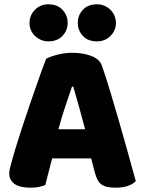

<svg xmlns="http://www.w3.org/2000/svg" viewBox="-20 -861 667 891"><path d="M194 -588Q211 -598 245.5 -607Q280 -616 315 -616Q365 -616 403.5 -601.5Q442 -587 453 -556Q471 -504 492 -435Q513 -366 534 -292.5Q555 -219 575 -147.5Q595 -76 610 -21Q598 -7 574 1.5Q550 10 517 10Q493 10 476.5 6Q460 2 449.5 -6Q439 -14 432.5 -27Q426 -40 421 -57L403 -126H222Q214 -96 206 -64Q198 -32 190 -2Q176 3 160.5 6.5Q145 10 123 10Q72 10 47.5 -7.5Q23 -25 23 -56Q23 -70 27 -84Q31 -98 36 -117Q43 -144 55.5 -184Q68 -224 83 -270.5Q98 -317 115 -366Q132 -415 147 -458.5Q162 -502 174.5 -536Q187 -570 194 -588ZM314 -459Q300 -417 282.5 -365.5Q265 -314 251 -261H375Q361 -315 346.5 -366.5Q332 -418 320 -459ZM117 -755Q117 -790 142 -815.5Q167 -841 204 -841Q246 -841 270 -815.5Q294 -790 294 -755Q294 -720 270 -694.5Q246 -669 204 -669Q186 -669 170 -676Q154 -683 142 -694.5Q130 -706 123.5 -721.5Q117 -737 117 -755ZM341 -755Q341 -790 364.5 -815.5Q388 -841 430 -841Q449 -841 465 -834Q481 -827 493 -815Q505 -803 511.5 -787.5Q518 -772 518 -755Q518 -720 493 -694.5Q468 -669 430 -669Q388 -669 364.5 -694.5Q341 -720 341 -755Z"/></svg>

Font: Baloo Tammudu
Style: Regular
Weight: 400
Designer: Omkar Shende and Ek Type
Foundry: Ek Type
Version: Version 1.443;PS 1.000;hotconv 16.6.51;makeotf.lib2.5.65220;